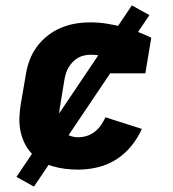

<svg xmlns="http://www.w3.org/2000/svg" viewBox="-20 -621 640 712"><path d="M270 8Q245 8 221 5Q197 2 174 -5Q151 -12 131 -24.5Q111 -37 95.5 -54Q80 -71 70 -92.5Q60 -114 55.5 -137.5Q51 -161 52 -185.5Q53 -210 57 -235L76 -345Q80 -372 90 -398.5Q100 -425 117 -448Q134 -471 157 -489Q180 -507 206.5 -518Q233 -529 260 -533.5Q287 -538 315 -538Q345 -538 374.5 -533.5Q404 -529 432 -521.5Q460 -514 487.5 -504Q515 -494 541 -481L519 -349H390L399 -402Q379 -408 358.5 -413Q338 -418 317 -418Q305 -418 293 -415.5Q281 -413 270 -407Q259 -401 250 -391.5Q241 -382 234.5 -371.5Q228 -361 224.5 -349Q221 -337 219 -326L201 -216Q198 -197 199 -177.5Q200 -158 209 -142.5Q218 -127 234.5 -119.5Q251 -112 270 -112Q286 -112 302 -117Q318 -122 331.5 -132.5Q345 -143 354.5 -157Q364 -171 371 -186L506 -143Q491 -109 466.5 -79Q442 -49 410 -29Q378 -9 342 -0.5Q306 8 270 8ZM106 71 41 35 469 -601 534 -565Z"/></svg>

Font: Iosevka Slab Heavy Extended
Style: Italic
Weight: 900
Width: 7
Italic angle: -9°
Monospace: yes
Designer: Belleve Invis
Foundry: Belleve Invis
Version: Version 11.1.0; ttfautohint (v1.8.3)